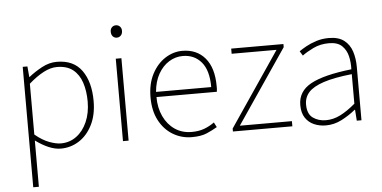

<svg xmlns="http://www.w3.org/2000/svg" viewBox="-60 -860 2435 1223"><g transform="rotate(-5 1157.5 -248.0)"><path d="M105 243V-527H135L141 -459H143Q182 -490 228.5 -515Q275 -540 324 -540Q431 -540 483.5 -466.5Q536 -393 536 -271Q536 -182 503.5 -118Q471 -54 418 -20.5Q365 13 302 13Q265 13 224 -4.5Q183 -22 141 -53V46V243ZM305 -20Q361 -20 404.5 -52Q448 -84 473 -141Q498 -198 498 -271Q498 -338 480.5 -391.5Q463 -445 424.5 -476Q386 -507 321 -507Q281 -507 236 -483.5Q191 -460 141 -416V-91Q188 -52 231 -36Q274 -20 305 -20Z M700 0V-527H736V0ZM719 -660Q703 -660 693 -671Q683 -682 683 -701Q683 -718 693 -728.5Q703 -739 719 -739Q734 -739 744.5 -728.5Q755 -718 755 -701Q755 -682 744.5 -671Q734 -660 719 -660Z M1140 13Q1074 13 1019 -20Q964 -53 931.5 -114.5Q899 -176 899 -262Q899 -348 931.5 -410.5Q964 -473 1016 -506.5Q1068 -540 1126 -540Q1218 -540 1271.5 -477Q1325 -414 1325 -297Q1325 -289 1325 -280.5Q1325 -272 1323 -261H937Q937 -192 962.5 -137.5Q988 -83 1034 -51.5Q1080 -20 1142 -20Q1187 -20 1222 -33Q1257 -46 1287 -68L1303 -37Q1273 -19 1236 -3Q1199 13 1140 13ZM937 -294H1290Q1290 -401 1245 -454Q1200 -507 1126 -507Q1079 -507 1038 -481.5Q997 -456 970 -408.5Q943 -361 937 -294Z M1403 0V-19L1725 -494H1438V-527H1772V-507L1450 -33H1783V0Z M1997 13Q1956 13 1921.5 -2Q1887 -17 1866 -48.5Q1845 -80 1845 -130Q1845 -218 1928 -263.5Q2011 -309 2189 -329Q2191 -372 2181.5 -412.5Q2172 -453 2144 -480Q2116 -507 2061 -507Q2005 -507 1960 -485Q1915 -463 1889 -443L1871 -472Q1888 -484 1916.5 -500Q1945 -516 1982.5 -528Q2020 -540 2063 -540Q2125 -540 2160.5 -512.5Q2196 -485 2210.5 -440Q2225 -395 2225 -341V0H2195L2190 -70H2187Q2147 -37 2098.5 -12Q2050 13 1997 13ZM2000 -20Q2047 -20 2092 -42.5Q2137 -65 2189 -109V-298Q2075 -286 2007.5 -263.5Q1940 -241 1911 -208.5Q1882 -176 1882 -131Q1882 -70 1917 -45Q1952 -20 2000 -20Z"/></g></svg>

Font: Source Han Sans SC ExtraLight
Style: Regular
Weight: 250
Designer: Ryoko NISHIZUKA 西塚涼子 (kana, bopomofo & ideographs); Paul D. Hunt (Latin, Greek & Cyrillic); Sandoll Communications 산돌커뮤니
Foundry: Adobe
Version: Version 2.004;hotconv 1.0.118;makeotfexe 2.5.65603